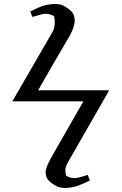

<svg xmlns="http://www.w3.org/2000/svg" viewBox="-20 -786 602 951"><path d="M241.2 -629.9Q251 -646 251 -678.2Q251 -683.1 250.5 -687.5Q250 -691.9 250 -692.9L248 -706.1Q224.1 -718.3 205.1 -717.8Q190.9 -717.8 140.1 -702.1L129.9 -730Q130.9 -730 132.8 -731Q134.8 -731.9 139.4 -733.9Q144 -735.8 148.9 -737.8H147Q167 -747.6 189.9 -755.9Q218.8 -765.6 250 -766.1Q282.2 -766.1 294.9 -757.8Q338.9 -733.9 346.2 -709Q350.1 -696.8 350.1 -684.1Q350.1 -654.3 324.2 -606.9Q235.4 -456.1 168.9 -338.9H521L490.2 -285.2L316.9 17.1Q298.8 46.9 305.2 70.8L307.1 84Q326.2 96.2 349.1 96.2Q367.2 96.2 415 80.1L424.8 107.9Q412.6 113.8 408.2 116.2Q387.2 126 363.8 134.8Q331.5 144.5 305.2 145Q276.9 145 259.8 136.2Q216.8 113.3 209 87.9Q206.1 74.2 206.1 66.9Q206.1 43.9 233.9 -5.9L393.1 -284.2H41L71.8 -336.9Z"/></svg>

Font: Linux Libertine
Style: Semibold
Weight: 600
Designer: Philipp H. Poll
Foundry: Philipp H. Poll
Version: Version 5.1.2 ; ttfautohint (v0.9)